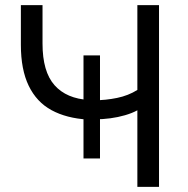

<svg xmlns="http://www.w3.org/2000/svg" viewBox="-20 -725 728 745"><path d="M513 0V-297Q493 -286 465.5 -278Q438 -270 408 -266Q378 -262 349 -262L368 -275V-110H304V-275L321 -261Q238 -266 180 -297.5Q122 -329 91.5 -392Q61 -455 61 -551V-705H145V-556Q145 -447 191.5 -394.5Q238 -342 326 -337L304 -327V-510H368V-327L347 -336Q390 -336 434 -345Q478 -354 513 -376V-705H597V0Z"/></svg>

Font: Nunito Sans 11pt
Style: Regular
Weight: 400
Version: Version 3.101;gftools[0.9.27]